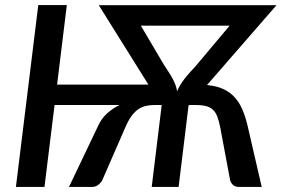

<svg xmlns="http://www.w3.org/2000/svg" viewBox="-20 -740 1114 760"><path d="M629.5 -482.5Q640 -466.5 648.5 -453.5Q657 -440.5 663.5 -428.2Q670 -416 674.5 -404Q679 -392 681 -378.5Q686.5 -392 693.8 -404Q701 -416 710.5 -428.2Q720 -440.5 731.8 -453.5Q743.5 -466.5 758 -482.5L889 -638.5H537.5ZM799.5 -403.5Q836 -400 862.5 -388.2Q889 -376.5 907.8 -356.2Q926.5 -336 938.8 -308Q951 -280 959.5 -244.5L1016 0H925.5Q911 0 902.5 -8Q894 -16 891 -26L852 -234.5Q847 -261 840.2 -278.5Q833.5 -296 822.2 -306.2Q811 -316.5 794 -320.5Q777 -324.5 751.5 -324.5H731L730 -323.5H726.5L687 0H580.5L620 -323.5H618.5L618 -324.5H594.5Q573.5 -324.5 556.5 -320.5Q539.5 -316.5 525.5 -306.2Q511.5 -296 499.2 -278.8Q487 -261.5 475.5 -234.5L384.5 -26Q379 -16 368.5 -8Q358 0 343.5 0H253L369 -243Q381.5 -270.5 403.5 -290.8Q425.5 -311 453.5 -324.5H196L156 0H43L131.5 -720H244.5L206 -405H567.5L371 -719.5H1074.5Z"/></svg>

Font: Lato SemiBold
Style: Italic
Weight: 600
Italic angle: -7°
Designer: Lukasz Dziedzic with Adam Twardoch and Botio Nikoltchev
Foundry: tyPoland Lukasz Dziedzic
Version: Version 2.015; 2015-08-06; http://www.latofonts.com/